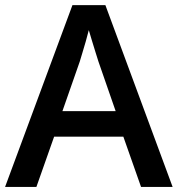

<svg xmlns="http://www.w3.org/2000/svg" viewBox="-20 -737 701 757"><path d="M536.1 0 466.3 -198.2H193.4L123.5 0H0L265.6 -716.8H395.5L660.6 0ZM436 -298.8 368.2 -494.1Q364.3 -506.8 356.9 -530Q349.6 -553.2 342.3 -577.4Q335 -601.6 330.1 -618.2Q325.2 -598.1 318.1 -573.5Q311 -548.8 304.4 -527.3Q297.9 -505.9 294.4 -494.1L226.1 -298.8Z"/></svg>

Font: Pena Sans SemiBold
Style: Regular
Weight: 600
Designer: Monotype Design Team
Foundry: Monotype Imaging Inc.
Version: Version 3.000